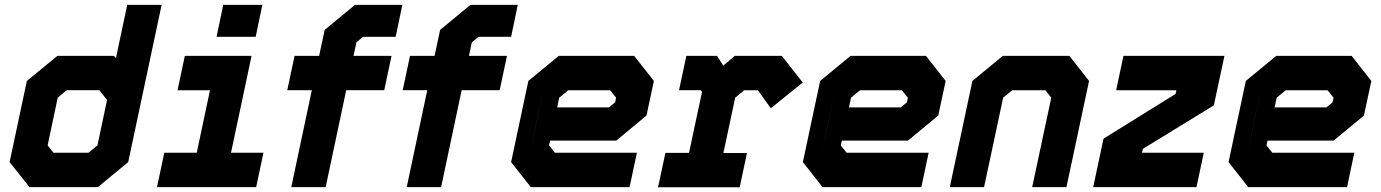

<svg xmlns="http://www.w3.org/2000/svg" viewBox="-20 -770 5682 790"><path d="M382.5 0H101.5L19.5 -103L90.5 -437L216 -540H449L457 -530.5L503.5 -750H645L507.5 -103ZM360.5 -67.5H152L97.5 -135.5L156.5 -411.5L227.5 -469.5H426.5L496.5 -381.5L444 -135.5ZM344 -141.5 381 -172 420.5 -358.5 389 -399H254.5L217.5 -368L176 -172L200 -141.5ZM360.5 -67.5 444 -135.5 560.5 -683 496.5 -381.5 426.5 -469.5H227.5L156.5 -411.5L97.5 -135.5L152 -67.5Z M871 -618.5 898.5 -750H1059.5L1032 -618.5ZM964 -676H963.5L968.5 -700H969ZM626 0 656 -141.5H789.5L844 -398.5H710.5L740.5 -540H1015L930.5 -141.5H1064L1034 0ZM704 -71H986.5H842.5L927 -469.5H788.5H927L842.5 -71H704Z M1178.5 0 1263 -399H1162L1192 -540H1293L1316 -647L1440.5 -750H1635.5L1608 -618.5H1473.5L1446.5 -596L1434.5 -540H1591L1561 -399H1404.5L1320 0ZM1264.5 -71H1264L1348.5 -470H1511H1348.5L1380.5 -619L1459 -684H1556.5V-683.5H1459L1381 -619L1349 -470H1241H1349ZM1653.5 0 1738 -399H1637L1667 -540H1768L1791 -647L1915.5 -750H2110.5L2083 -618.5H1948.5L1921.5 -596L1909.5 -540H2066L2036 -399H1879.5L1795 0ZM1739.5 -71H1739L1823.5 -470H1986H1823.5L1855.5 -619L1934 -684H2031.5V-683.5H1934L1856 -619L1824 -470H1716H1824Z M2589.5 -540 2670.5 -437 2640 -294.5 2515.5 -191.5H2243.5L2239 -172L2263 -141.5H2600.5L2570.5 0H2164L2083 -103L2154 -437L2279 -540ZM2538 -471 2589 -408 2569 -315 2505 -262H2186.5L2216.5 -403L2299.5 -471ZM2538 -471H2299.5L2216.5 -403L2159.5 -137L2211 -73H2523.5H2211L2159.5 -137L2186.5 -262H2505L2569 -315L2589 -408ZM2490.5 -398.5H2318L2281 -368L2272.5 -328H2485.5L2511 -349L2515 -368Z M2687.5 0.5 2718 -141H2815L2868.5 -391.5L2862.5 -399H2774L2804 -540H2930.5L2956 -500L3003 -540H3197L3283 -430.5L3151.5 -324.5L3098.5 -398.5H3042L3005 -368L2956.5 -140.5H3053.5L3023.5 0.5ZM2767 -71H2974.5H2870L2942 -408L3017.5 -470H3152L3186.5 -420L3152 -470H3017.5L2942 -408L2897 -470H2852H2897L2942.5 -408L2870.5 -71H2767Z M3790 -540 3871 -437 3840.5 -294.5 3716 -191.5H3444L3439.5 -172L3463.5 -141.5H3801L3771 0H3364.5L3283.5 -103L3354.5 -437L3479.5 -540ZM3738.5 -471 3789.5 -408 3769.5 -315 3705.5 -262H3387L3417 -403L3500 -471ZM3738.5 -471H3500L3417 -403L3360 -137L3411.5 -73H3724H3411.5L3360 -137L3387 -262H3705.5L3769.5 -315L3789.5 -408ZM3691 -398.5H3518.5L3481.5 -368L3473 -328H3686L3711.5 -349L3715.5 -368Z M3888 0 3981 -437 4106 -540H4380L4461 -437L4368 0H4227L4305.5 -368L4281.5 -398.5H4144.5L4107.5 -368L4029 0ZM3974.5 -71H3974L4043.5 -396L4133 -470H4326.5L4384 -397L4314.5 -71H4314L4383.5 -397L4326.5 -470H4133L4044 -396Z M4578.5 -71H4855.5H4578.5L4600.5 -173L4896 -362L4919 -470H4652.5H4919L4896 -362L4600.5 -173ZM4478 0 4520.5 -199.5 4817 -383.5 4820.5 -398.5H4572.5L4602.5 -540H5018L4974.5 -336.5L4682.5 -157.5L4679 -141.5H4933L4903 0Z M5541.5 -540 5622.5 -437 5592 -294.5 5467.5 -191.5H5195.5L5191 -172L5215 -141.5H5552.5L5522.5 0H5116L5035 -103L5106 -437L5231 -540ZM5490 -471 5541 -408 5521 -315 5457 -262H5138.5L5168.5 -403L5251.5 -471ZM5490 -471H5251.5L5168.5 -403L5111.5 -137L5163 -73H5475.5H5163L5111.5 -137L5138.5 -262H5457L5521 -315L5541 -408ZM5442.5 -398.5H5270L5233 -368L5224.5 -328H5437.5L5463 -349L5467 -368Z"/></svg>

Font: Tourney Thin Black
Style: Italic
Weight: 900
Italic angle: -12°
Version: Version 1.015